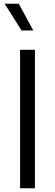

<svg xmlns="http://www.w3.org/2000/svg" viewBox="-20 -1013 296 1033"><path d="M88 -745H168V0H88ZM5 -993H81L159 -849H96Z"/></svg>

Font: Trafiko Sans Variable
Style: Regular
Weight: 400
Designer: Gumpita Rahayu / Trafiko
Foundry: Tokotype / Trafiko
Version: Version 0.001;FEAKit 1.0